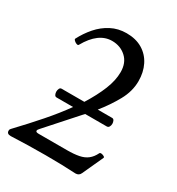

<svg xmlns="http://www.w3.org/2000/svg" viewBox="-160 -751 787 855"><g transform="rotate(30 233.5 -323.5)"><path d="M419 -129Q427 -126 429 -123.5Q431 -121 430 -119L381 -12Q374 4 356 4Q323 2 284 1Q245 0 201 0Q156 0 111.5 1Q67 2 23 4Q3 4 3 -12Q3 -17 4.5 -19.5Q6 -22 8 -24Q65 -84 113.5 -139.5Q162 -195 199 -247H114Q107 -247 103.5 -254Q100 -261 100 -269.5Q100 -278 103.5 -285Q107 -292 114 -292H231Q266 -348 285.5 -396.5Q305 -445 305 -487Q305 -535 275.5 -562Q246 -589 203 -589Q133 -589 83 -500Q80 -493 66 -501Q53 -510 55 -515Q74 -552 101 -583Q128 -614 163.5 -632.5Q199 -651 242 -651Q290 -651 324 -630.5Q358 -610 376 -574Q394 -538 394 -492Q394 -440 366 -389.5Q338 -339 300 -292H374Q381 -292 384.5 -285Q388 -278 388 -269.5Q388 -261 384 -254Q380 -247 372 -247H261L119 -88Q111 -80 111 -74Q111 -67 126 -67H271Q307 -67 332.5 -72Q358 -77 375 -90.5Q392 -104 403 -127Q406 -133 419 -129Z"/></g></svg>

Font: Junicode VF
Style: Regular
Weight: 400
Designer: Peter S. Baker
Version: Version 2.213